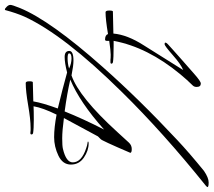

<svg xmlns="http://www.w3.org/2000/svg" viewBox="-73 -691 872 784"><g transform="rotate(90 363.0 -299.0)"><path d="M556 -225Q586 -225 614.5 -205.5Q643 -186 643 -152.5Q643 -119 606.5 -101.5Q570 -84 531 -84Q492 -84 439 -94Q411 -37 405 0Q422 -1 460 -1Q498 -1 515 2Q520 4 520 8.5Q520 13 514 13Q508 13 503 12H493Q459 12 401 22Q343 32 310 32Q303 32 303 17.5Q303 3 307 3Q311 3 385 1Q391 -36 414 -99Q335 -118 267 -137Q228 -127 203.5 -127Q179 -127 179 -146Q179 -163 219 -163Q239 -163 279 -155Q368 -186 510 -342L553 -389Q564 -401 579.5 -401Q595 -401 595 -395Q544 -276 539 -274L528 -263L453 -124Q505 -117 536 -117Q567 -117 579 -120Q634 -133 634 -160Q634 -196 576 -215Q565 -219 557 -220Q549 -221 549 -222Q549 -225 556 -225ZM735 -710Q735 -709 730 -704Q512 -529 347 -361Q113 -124 39 37Q24 71 12 116Q11 117 8.5 117Q6 117 -1.5 109.5Q-9 102 -9 94.5Q-9 87 4 55Q55 -69 245 -283Q377 -432 543 -587Q594 -635 669 -696Q697 -715 716 -715Q735 -715 735 -710ZM18 -324 108 -326Q113 -383 156 -450L257 -611Q234 -602 196 -568.5Q158 -535 151.5 -535Q145 -535 145 -538.5Q145 -542 151 -548Q158 -554 172.5 -567.5Q187 -581 213.5 -604Q240 -627 271.5 -655Q303 -683 312 -683Q326 -683 326 -666Q326 -656 320 -650Q298 -628 274 -599Q164 -466 138 -328V-327H159Q210 -327 226 -324Q231 -322 231 -318Q231 -314 225 -314H215Q210 -315 194 -315Q178 -315 138 -309V-301Q138 -292 133 -292Q114 -292 110 -304Q50 -294 21 -294Q14 -294 14 -309Q14 -324 18 -324ZM500 -288Q388 -188 296 -150Q352 -137 426 -127Q456 -202 500 -288ZM251 -145Q230 -155 209.5 -155Q189 -155 189 -145Q189 -139 209.5 -139Q230 -139 251 -145Z"/></g></svg>

Font: Ruthie
Style: Regular
Weight: 400
Designer: Robert E. Leuschke
Foundry: Robert E. Leuschke
Version: Version 1.003